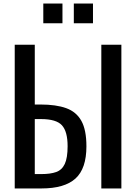

<svg xmlns="http://www.w3.org/2000/svg" viewBox="-20 -1062 768 1082"><path d="M63 0V-810H176V-473H208Q296 -473 353 -452.5Q410 -432 438.5 -381Q467 -330 467 -237Q467 -112 405.5 -56Q344 0 213 0ZM551 0V-810H664V0ZM176 -81H213Q264 -81 296.5 -92.5Q329 -104 345 -138Q361 -172 361 -238Q361 -321 329 -356Q297 -391 211 -391H176ZM396 -931V-1042H504V-931ZM224 -931V-1042H332V-931Z"/></svg>

Font: Oswald
Style: Regular
Weight: 400
Designer: Vernon Adams
Foundry: Vernon Adams
Version: Version 4.103; ttfautohint (v1.8.3)